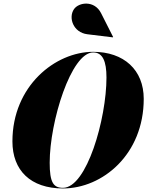

<svg xmlns="http://www.w3.org/2000/svg" viewBox="-20 -1052 830 1082"><path d="M472 -859 615.5 -841.5 617.5 -843.5 549.5 -978C512 -1052 424 -1039.5 397 -1000.5C364 -952.5 392.5 -869 472 -859ZM335 10C558 10 790 -182 790 -495C790 -658 678 -760 505 -760C292 -760 50 -568 50 -255C50 -92 152 10 335 10ZM505 -756.5C559 -756.5 580 -706.5 580 -615C580 -383 469 6.5 335 6.5C281 6.5 260 -23.5 260 -135C260 -367 381 -756.5 505 -756.5Z"/></svg>

Font: Bodoni* 48pt Fatface
Style: Italic
Weight: 900
Italic angle: -13°
Version: Version 2.3